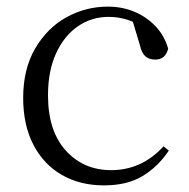

<svg xmlns="http://www.w3.org/2000/svg" viewBox="-20 -546 572 580"><path d="M294 14Q222 14 167 -17.5Q112 -49 81 -108.5Q50 -168 50 -250Q50 -338 86.5 -400Q123 -462 181 -494Q239 -526 306 -526Q349 -526 386 -510.5Q423 -495 450 -466.5Q477 -438 488 -399Q480 -366 449 -366Q430 -366 419 -376Q408 -386 403 -408L377 -495L423 -456Q392 -478 364.5 -486.5Q337 -495 308 -495Q256 -495 214.5 -466Q173 -437 149 -384Q125 -331 125 -258Q125 -151 178.5 -91.5Q232 -32 316 -32Q361 -32 400.5 -49.5Q440 -67 474 -104L490 -91Q457 -42 410.5 -14Q364 14 294 14Z"/></svg>

Font: Noto Serif TC ExtraLight Light
Style: Regular
Weight: 300
Version: Version 2.003-H1;hotconv 1.1.1;makeotfexe 2.6.0